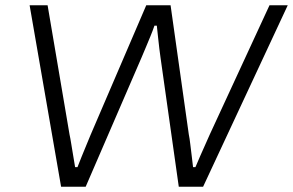

<svg xmlns="http://www.w3.org/2000/svg" viewBox="-20 -706 1108 726"><path d="M211 0 92 -686H160L243 -197Q246 -184 249.5 -161.5Q253 -139 257 -116Q261 -93 264 -74H273Q280 -92 289 -114.5Q298 -137 307.5 -159.5Q317 -182 323 -197L533 -686H625L694 -197Q697 -183 699.5 -161Q702 -139 705 -116Q708 -93 710 -74H719Q727 -93 737 -116Q747 -139 757 -161Q767 -183 773 -197L999 -686H1068L748 0H656L587 -488Q585 -501 582.5 -522Q580 -543 577.5 -566.5Q575 -590 573 -609H564Q558 -591 548.5 -568Q539 -545 530 -523.5Q521 -502 515 -488L304 0Z"/></svg>

Font: Archivo SemiExpanded ExtraLight
Style: Italic
Weight: 250
Width: 6
Italic angle: -10°
Designer: Hector Gatti
Foundry: Omnibus-Type
Version: Version 2.001